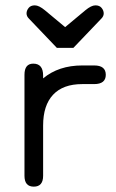

<svg xmlns="http://www.w3.org/2000/svg" viewBox="-20 -697 436 724"><path d="M256.8 -516.6H194.3L88.9 -627Q80.1 -635.7 80.1 -646.5Q80.1 -657.2 87.9 -667Q95.7 -676.8 111.3 -676.8Q127 -676.8 149.4 -658.2L225.6 -594.7L301.8 -658.2Q324.2 -676.8 339.8 -676.8Q355.5 -676.8 363.3 -667Q371.1 -657.2 371.1 -646.5Q371.1 -635.7 362.3 -627ZM290 -379.9Q217.8 -379.9 180.2 -339.8Q142.6 -299.8 142.6 -223.6V-34.2Q142.6 6.8 107.4 6.8Q72.3 6.8 72.3 -34.2V-415Q72.3 -457 105.5 -457Q142.6 -457 142.6 -412.1V-401.4Q201.2 -450.2 290 -450.2H335Q378.9 -450.2 378.9 -415Q378.9 -379.9 335 -379.9Z"/></svg>

Font: Jura
Style: DemiBold
Weight: 600
Version: Version 2.5